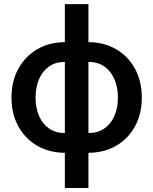

<svg xmlns="http://www.w3.org/2000/svg" viewBox="-20 -748 762 954"><path d="M302.2 186V-727.5H419.4V186ZM304.7 11.2Q225.6 11.2 165.5 -23.4Q105.5 -58.1 71.3 -120.1Q37.1 -182.1 37.1 -263.2Q37.1 -344.7 71.3 -406.7Q105.5 -468.8 165.5 -503.7Q225.6 -538.6 304.7 -538.6H329.6V11.2ZM302.7 -86.9H317.9V-440.4H302.7Q256.3 -440.4 223.6 -417.5Q190.9 -394.5 173.8 -354.2Q156.7 -314 156.7 -262.7Q156.7 -212.4 173.8 -172.4Q190.9 -132.3 223.6 -109.6Q256.3 -86.9 302.7 -86.9ZM417.5 11.2H393.1V-538.6H417.5Q496.6 -538.6 556.6 -503.7Q616.7 -468.8 650.6 -406.7Q684.6 -344.7 684.6 -263.2Q684.6 -182.1 650.6 -120.1Q616.7 -58.1 556.6 -23.4Q496.6 11.2 417.5 11.2ZM419.4 -86.9Q465.8 -86.9 498.5 -109.6Q531.2 -132.3 548.6 -172.4Q565.9 -212.4 565.9 -262.7Q565.9 -314 548.6 -354.2Q531.2 -394.5 498.5 -417.5Q465.8 -440.4 419.4 -440.4H404.8V-86.9Z"/></svg>

Font: Inter Cardless Tabular Medium
Style: Regular
Weight: 500
Designer: Rasmus Andersson
Foundry: rsms
Version: Version 4.000;git-4fc901f